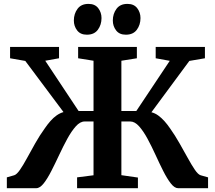

<svg xmlns="http://www.w3.org/2000/svg" viewBox="-20 -990 1130 1010"><path d="M16 0V-57L54.5 -68Q68 -72 85.2 -97Q102.5 -122 122.5 -159Q142.5 -196 165.8 -237Q189 -278 215 -314Q230 -336 245.5 -353.5Q261 -371 278 -383Q295 -395 314 -400.5L113 -669.5L33 -683.5V-743H290.5V-683.5L218 -670.5L393.5 -406H472V-670.5L391 -683.5V-743H700V-683.5L618.5 -670.5V-406H697L873 -670L799 -683.5V-743H1058V-683.5L976 -669.5L776.5 -399.5Q796 -394.5 812.8 -382.2Q829.5 -370 845 -352.8Q860.5 -335.5 875.5 -313.5Q901 -277.5 924.2 -236.5Q947.5 -195.5 967.8 -158.8Q988 -122 1005 -97Q1022 -72 1035.5 -68L1074.5 -57V0H917Q898 0 878.2 -25.5Q858.5 -51 838.5 -90.8Q818.5 -130.5 798 -175.5Q777.5 -220.5 756 -260.2Q734.5 -300 711.8 -325.5Q689 -351 665 -351H618.5V-68.5L705.5 -56V0H385.5V-57L472 -68V-351H425.5Q401.5 -351 378.8 -325.5Q356 -300 334.2 -260.2Q312.5 -220.5 291.5 -175.5Q270.5 -130.5 250.2 -90.8Q230 -51 210 -25.5Q190 0 170.5 0ZM436.5 -807.5Q403 -807.5 385.8 -830Q368.5 -852.5 368.5 -882Q368.5 -917.5 387.8 -943.5Q407 -969.5 445 -969.5H446Q479.5 -969.5 496.8 -947Q514 -924.5 514 -895Q514 -859.5 494.8 -833.5Q475.5 -807.5 437.5 -807.5ZM641.5 -807.5Q608 -807.5 590.8 -830Q573.5 -852.5 573.5 -882Q573.5 -917.5 592.8 -943.5Q612 -969.5 650 -969.5H651Q684.5 -969.5 701.8 -947Q719 -924.5 719 -895Q719 -859.5 699.8 -833.5Q680.5 -807.5 642.5 -807.5Z"/></svg>

Font: Merriweather 28pt
Style: Bold
Weight: 700
Version: Version 2.100